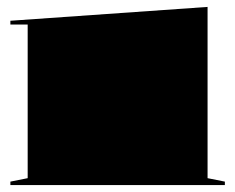

<svg xmlns="http://www.w3.org/2000/svg" viewBox="-20 -535 680 555"><path d="M10 0V-10L60 -20V-464H10V-475L580 -515V-20L630 -10V0Z"/></svg>

Font: Kalnia Expanded
Style: Bold
Weight: 700
Width: 7
Designer: Frida Medrano
Foundry: Frida Medrano
Version: Version 1.105